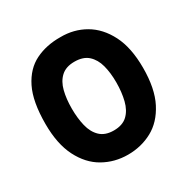

<svg xmlns="http://www.w3.org/2000/svg" viewBox="-153 -810 935 951"><g transform="rotate(-30 314.0 -335.0)"><path d="M314 1Q238 1 174.5 -35Q111 -71 73 -146Q35 -221 35 -335Q35 -463 71.5 -536.5Q108 -610 171 -641Q234 -672 314 -671Q391 -672 454 -635.5Q517 -599 555 -524.5Q593 -450 593 -335Q593 -216 554.5 -141.5Q516 -67 453 -33Q390 1 314 1ZM313 -138Q363 -138 391 -164.5Q419 -191 430.5 -237Q442 -283 442 -339Q442 -394 430.5 -437Q419 -480 391 -505.5Q363 -531 313 -531Q264 -531 236 -505Q208 -479 197 -435Q186 -391 186 -336Q186 -281 197 -236Q208 -191 236 -164.5Q264 -138 313 -138Z"/></g></svg>

Font: Reem Kufi Fun
Style: Bold
Weight: 700
Designer: Khaled Hosny
Version: Version 1.005